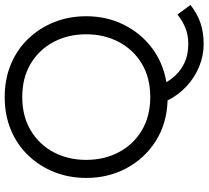

<svg xmlns="http://www.w3.org/2000/svg" viewBox="-54 -656 867 798"><g transform="rotate(-90 379.0 -256.5)"><path d="M596 157Q547 157 501 138Q455 119 419 85Q383 51 361 7Q265 4 192.5 -42Q120 -88 79.5 -163.5Q39 -239 39 -331Q39 -402 63 -463Q87 -524 131.5 -571Q176 -618 238 -644Q300 -670 375 -670Q450 -670 512 -644Q574 -618 618.5 -571Q663 -524 687 -463Q711 -402 711 -331Q711 -247 676.5 -176.5Q642 -106 580.5 -59Q519 -12 437 2Q447 20 467 41.5Q487 63 519 78Q551 93 597 93Q633 93 662.5 81Q692 69 718 48L758 102Q723 130 683.5 143.5Q644 157 596 157ZM375 -65Q456 -65 514.5 -100.5Q573 -136 604.5 -196.5Q636 -257 636 -331Q636 -406 604.5 -466Q573 -526 514.5 -561.5Q456 -597 375 -597Q295 -597 236 -561.5Q177 -526 145.5 -466Q114 -406 114 -331Q114 -257 145.5 -196.5Q177 -136 236 -100.5Q295 -65 375 -65Z"/></g></svg>

Font: Questrial
Style: Regular
Weight: 400
Designer: Joe Prince, Laura Meseguer
Foundry: Joe Prince, Laura Meseguer
Version: Version 2.000; ttfautohint (v1.8.3)